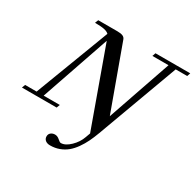

<svg xmlns="http://www.w3.org/2000/svg" viewBox="-224 -868 1335 1320"><g transform="rotate(30 443.5 -207.5)"><path d="M-33.2 0 -23.4 -26.4H67.9L291 -613.3Q278.8 -626 253.4 -631.3Q228 -636.7 179.2 -636.7L189.5 -663.1H341.8Q369.6 -663.1 384.5 -656.7Q399.4 -650.4 404.8 -635.7L588.4 -131.3L762.7 -636.7H634.8L644 -663.1H919.9L911.1 -636.7H819.8L584 4.4Q567.9 47.9 551.5 81.8Q535.2 115.7 512.5 147.9Q489.7 180.2 464.1 201.4Q438.5 222.7 404.8 235.4Q371.1 248 332 248Q309.1 248 294.9 236.6Q280.8 225.1 280.8 205.6Q280.8 187.5 293.9 176.8Q307.1 166 326.2 166Q346.2 166 364.3 182.6Q379.4 196.8 388.7 196.8Q423.8 196.8 462.4 159.4Q501 122.1 517.1 75.7L530.3 39.1L311 -569.8L124 -26.4H252L242.2 0Z"/></g></svg>

Font: Elstob Medium
Style: Italic
Weight: 500
Italic angle: -20°
Designer: Peter S. Baker
Version: Version 1.015